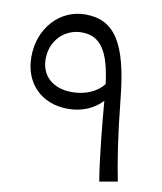

<svg xmlns="http://www.w3.org/2000/svg" viewBox="-81 -778 718 850"><g transform="rotate(10 277.5 -353.0)"><path d="M423 6 504 -8C487 -93 470 -196 452 -373C428 -614 368 -712 235 -712C120 -712 31 -615 31 -486C31 -367 111 -287 230 -287C294 -287 347 -311 383 -350C389 -276 406 -90 423 6ZM95 -488C95 -570 155 -631 233 -631C319 -631 358 -566 376 -424C347 -386 295 -363 235 -363C149 -363 95 -411 95 -488Z"/></g></svg>

Font: Wafeq
Style: Regular
Weight: 400
Designer: Rasmus Andersson & Azza Alameddine
Foundry: Google & TypeTogether
Version: Version 3.000;FEAKit 1.0